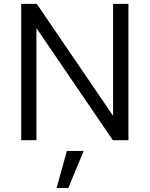

<svg xmlns="http://www.w3.org/2000/svg" viewBox="-20 -720 769 986"><path d="M89.1 -700H169L560.7 -125.1V-700H639.5V0H559.5L167.1 -575.7V0H89.1ZM323.4 55H409.6L330.8 245.6H270.7Z"/></svg>

Font: AF Albert Sans Medium
Style: Regular
Weight: 500
Designer: Andreas Rasmussen
Foundry: a.Foundry
Version: Version 1.300;Glyphs 3.2 (3231)